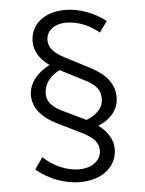

<svg xmlns="http://www.w3.org/2000/svg" viewBox="-56 -756 682 901"><g transform="rotate(-5 285.0 -305.5)"><path d="M380 -429 264 -489C218 -513 190 -538 190 -576C190 -621 228 -651 285 -651C338 -651 396 -628 438 -591L475 -642C423 -684 351 -711 285 -711C186 -711 120 -657 120 -576C120 -531 145 -492 189 -460C128 -429 90 -379 90 -326C90 -264 134 -217 201 -184L309 -131C358 -107 390 -82 390 -41C390 6 348 40 285 40C227 40 164 12 118 -32L80 23C133 68 209 100 285 100C390 100 460 42 460 -41C460 -86 435 -124 393 -156C453 -180 490 -226 490 -281C490 -341 457 -389 380 -429ZM334 -191 228 -242C177 -267 160 -295 160 -326C160 -374 190 -410 235 -432L238 -430L355 -370C401 -346 420 -321 420 -281C420 -237 387 -206 340 -188Z"/></g></svg>

Font: Gully Light
Style: Regular
Weight: 300
Designer: jaikishan Patel
Foundry: MagicType
Version: Version 1.000;Glyphs 3.2 (3242)